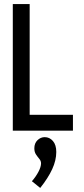

<svg xmlns="http://www.w3.org/2000/svg" viewBox="-20 -643 415 945"><path d="M43 0V-623H126V-78H339V0ZM178 282 137 249Q157 226 169.5 202Q182 178 182 161Q182 149 173.5 139Q165 129 157 117Q149 105 149 87Q149 62 164.5 47Q180 32 200 32Q224 32 240.5 51Q257 70 257 105Q257 146 237 189.5Q217 233 178 282Z"/></svg>

Font: Inconsolata Condensed SemiBold
Style: Regular
Weight: 600
Width: 3
Monospace: yes
Designer: Raph Levien, Cyreal, Brenton Simpson
Foundry: Raph Levien, Cyreal, Google
Version: Version 3.100; ttfautohint (v1.8.4.7-5d5b)